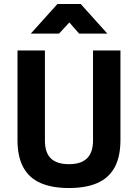

<svg xmlns="http://www.w3.org/2000/svg" viewBox="-20 -934 694 966"><path d="M327 12Q242 12 184.5 -13Q127 -38 97.5 -91.5Q68 -145 68 -230V-680H206V-227Q206 -166 236 -137Q266 -108 327 -108Q388 -108 418 -137.5Q448 -167 448 -227V-680H586V-230Q586 -145 556.5 -91.5Q527 -38 469.5 -13Q412 12 327 12ZM135 -765 269 -914H386L520 -765H378L329 -821L277 -765Z"/></svg>

Font: Titillium Web
Style: Bold
Weight: 700
Designer: Mohamed Gaber, Accademia di Belle Arti di Urbino
Foundry: Kief Type Foundry, Accademia di Belle Arti di Urbino
Version: Version 3.000